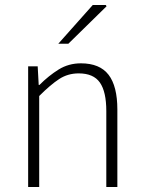

<svg xmlns="http://www.w3.org/2000/svg" viewBox="-20 -744 572 764"><path d="M92 0V-480H130L134 -406H137Q174 -443 213.5 -467.5Q253 -492 302 -492Q377 -492 412 -446.5Q447 -401 447 -308V0H403V-302Q403 -379 377.5 -415.5Q352 -452 293 -452Q250 -452 215.5 -429.5Q181 -407 136 -362V0ZM212 -570 349 -724H401L404 -719L252 -570Z"/></svg>

Font: Source Sans 3 Light
Style: Regular
Weight: 300
Designer: Paul D. Hunt
Foundry: Adobe
Version: Version 3.052;hotconv 1.1.0;makeotfexe 2.6.0